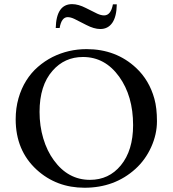

<svg xmlns="http://www.w3.org/2000/svg" viewBox="-20 -882 823 915"><path d="M168.5 -348.6Q168.5 -281.7 186.3 -222.2Q204.1 -162.6 236.3 -118.7Q304.2 -24.9 408.7 -24.9Q499 -24.9 555.7 -93.8Q614.3 -165 614.3 -285.6Q614.3 -424.3 547.9 -516.6Q480.5 -610.4 375.5 -610.4Q287.6 -610.4 230.5 -544.9Q168.5 -475.1 168.5 -348.6ZM54.7 -313.5Q54.7 -366.7 68.1 -413.6Q81.5 -460.4 105 -497.8Q128.4 -535.2 160.6 -563.2Q192.9 -591.3 230.5 -610.4Q306.2 -647.9 392.6 -647.9Q533.2 -647.9 628.9 -558.1Q691.4 -499.5 715.8 -411.1Q728 -367.2 728 -304.4Q728 -241.7 700.4 -180.9Q672.9 -120.1 625.5 -77.1Q526.4 12.7 382.8 12.7Q249 12.7 154.8 -73.2Q54.7 -165 54.7 -313.5ZM302.7 -800.3Q272.9 -800.3 264.2 -748.5H245.6Q248.5 -862.3 323.7 -862.3Q353.5 -862.3 389.4 -843.8Q425.3 -825.2 443.4 -816.9Q461.4 -808.6 476.1 -808.6Q508.3 -808.6 518.1 -861.3H536.6Q535.6 -802.7 515.1 -773.2Q494.6 -743.7 458 -743.7Q428.2 -743.7 390.9 -763.2Q353.5 -782.7 335.2 -791.5Q316.9 -800.3 302.7 -800.3Z"/></svg>

Font: RadleyRegular
Style: Regular
Weight: 400
Designer: vernon adams
Foundry: vernon adams
Version: Version 1.000;PS 001.001;hotconv 1.0.56